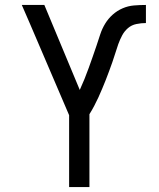

<svg xmlns="http://www.w3.org/2000/svg" viewBox="-20 -755 640 775"><path d="M259 0V-290L101 -659L68 -735H159L302 -392Q312 -414 321 -436Q330 -458 338 -480.5Q346 -503 354 -525.5Q362 -548 369.5 -570.5Q377 -593 384.5 -616Q392 -639 404.5 -659.5Q417 -680 435 -696Q453 -712 475 -721.5Q497 -731 521 -733Q545 -735 569 -735V-662Q550 -662 530.5 -658Q511 -654 496.5 -641.5Q482 -629 473 -612Q464 -595 457.5 -577Q451 -559 445.5 -540.5Q440 -522 433.5 -504Q427 -486 420.5 -468Q414 -450 407 -432.5Q400 -415 392.5 -397Q385 -379 377 -361.5Q369 -344 360 -327Q351 -310 341 -294V0Z"/></svg>

Font: Iosevka SS04 Extended
Style: Regular
Weight: 400
Width: 7
Monospace: yes
Designer: Belleve Invis
Foundry: Belleve Invis
Version: Version 19.0.0; ttfautohint (v1.8.4)